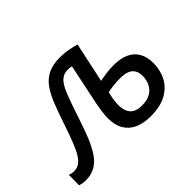

<svg xmlns="http://www.w3.org/2000/svg" viewBox="-150 -765 998 998"><g transform="rotate(-45 349.5 -265.5)"><path d="M476 10Q425 10 388 -6.5Q351 -23 331 -56.5Q311 -90 311 -142Q311 -162 315 -189Q319 -216 323 -238L370 -463Q365 -465 357.5 -466Q350 -467 342 -467Q312 -467 291.5 -448Q271 -429 252 -381.5Q233 -334 205 -249Q185 -187 165.5 -139.5Q146 -92 124 -59.5Q102 -27 72 -10Q42 7 1 7Q-12 7 -23 4.5Q-34 2 -41 0L-40 -76Q-35 -74 -26.5 -72Q-18 -70 -8 -70Q15 -70 32 -81.5Q49 -93 64 -118Q79 -143 94.5 -183Q110 -223 129 -279Q150 -342 169 -390.5Q188 -439 211.5 -472.5Q235 -506 270 -523.5Q305 -541 358 -541Q390 -541 420 -535.5Q450 -530 471 -523L424 -303Q447 -308 473.5 -311.5Q500 -315 527 -315Q579 -315 613.5 -298.5Q648 -282 665 -251Q682 -220 682 -175Q682 -126 660.5 -83.5Q639 -41 593.5 -15.5Q548 10 476 10ZM485 -62Q514 -62 535 -70.5Q556 -79 569 -94Q582 -109 588.5 -128Q595 -147 595 -167Q595 -195 584.5 -211.5Q574 -228 553.5 -235.5Q533 -243 501 -243Q479 -243 455.5 -240.5Q432 -238 410 -233Q403 -203 400.5 -184Q398 -165 398 -150Q398 -110 417.5 -86Q437 -62 485 -62Z"/></g></svg>

Font: Noto Sans Display
Style: Italic
Weight: 400
Italic angle: -12°
Designer: Monotype Design Team
Foundry: Monotype Imaging Inc.
Version: Version 2.003